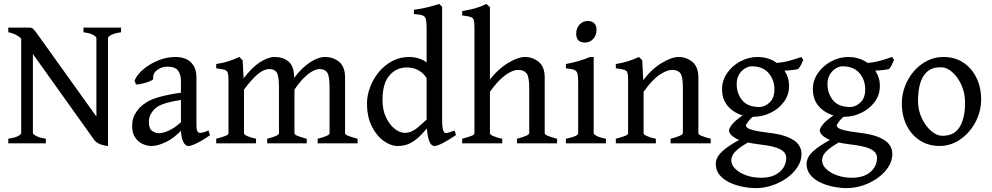

<svg xmlns="http://www.w3.org/2000/svg" viewBox="-20 -736 5094 986"><path d="M601.6 -570.3Q567.9 -565.4 551.3 -556.6Q534.7 -547.9 534.7 -541V-15.1L475.1 -33.7V-541Q475.1 -546.4 460.7 -555.7Q446.3 -564.9 408.7 -570.3V-594.2H601.6ZM534.7 14.2Q506.3 10.7 489 2.2Q471.7 -6.3 464.4 -16.6L110.8 -512.2Q91.8 -539.6 69.3 -553Q46.9 -566.4 22.5 -570.3V-594.2H129.4Q143.6 -594.2 150.1 -588.1Q156.7 -582 174.3 -557.6L478 -133.3Q484.9 -124.5 498.3 -106.7Q511.7 -88.9 523.2 -74.2Q534.7 -59.6 534.7 -59.6ZM22.5 0V-23.9Q56.6 -28.3 72.8 -37.4Q88.9 -46.4 88.9 -52.7V-560.5L148.9 -575.7V-52.7Q148.9 -47.4 164.3 -38.3Q179.7 -29.3 215.3 -23.9V0Z M1058.6 -41.5Q1020 -14.6 990.5 -0.5Q960.9 13.7 947.3 13.7Q930.7 13.7 919.9 -10.5Q909.2 -34.7 909.2 -75.7V-322.3Q909.2 -353 894 -373.8Q878.9 -394.5 836.9 -393.6Q809.6 -393.1 786.9 -376.2Q764.2 -359.4 766.6 -331.5Q767.1 -327.1 755.9 -321.8Q744.6 -316.4 728.5 -311.5Q712.4 -306.6 698 -304Q683.6 -301.3 678.2 -302.7L670.9 -322.3Q685.1 -355 718.5 -382.3Q752 -409.7 794.7 -426.5Q837.4 -443.4 879.4 -443.4Q933.1 -443.4 960.9 -415.5Q988.8 -387.7 988.8 -339.8V-89.8Q988.8 -53.7 1006.8 -53.7Q1013.7 -53.7 1023.2 -55.9Q1032.7 -58.1 1050.8 -65.9ZM913.6 -223.6Q864.7 -215.8 837.2 -208Q809.6 -200.2 795.4 -191.9Q781.2 -183.6 771.5 -173.8Q759.8 -161.6 752.2 -146Q744.6 -130.4 744.6 -109.4Q744.6 -74.2 762.5 -63Q780.3 -51.8 792.5 -51.8Q817.9 -51.8 847.9 -65.7Q877.9 -79.6 913.6 -111.8L917.5 -72.8Q874.5 -26.4 831.8 -6.3Q789.1 13.7 758.3 13.7Q735.4 13.7 712.4 3.2Q689.5 -7.3 674.1 -29.8Q658.7 -52.2 658.7 -87.9Q658.7 -122.1 670.9 -145.3Q683.1 -168.5 699.7 -185.1Q714.8 -200.2 736.6 -213.4Q758.3 -226.6 799.6 -238.3Q840.8 -250 913.6 -260.7Z M1611.3 0V-23.4Q1644.5 -32.2 1658.4 -38.8Q1672.4 -45.4 1672.4 -51.8V-288.6Q1672.4 -345.2 1660.4 -363.3Q1648.4 -381.3 1621.6 -381.3Q1594.2 -381.3 1559.8 -353.5Q1525.4 -325.7 1492.2 -275.9V-51.8Q1492.2 -45.4 1505.6 -39.3Q1519 -33.2 1555.2 -23.4V0H1352.1V-23.4Q1385.3 -32.2 1398.9 -38.8Q1412.6 -45.4 1412.6 -51.8V-288.6Q1412.6 -345.2 1401.4 -363.3Q1390.1 -381.3 1362.8 -381.3Q1334.5 -381.3 1302.5 -354Q1270.5 -326.7 1232.9 -275.9V-51.8Q1232.9 -44.9 1249.3 -37.4Q1265.6 -29.8 1294.9 -23.4V0H1090.3V-23.4Q1120.6 -31.7 1137 -37.8Q1153.3 -43.9 1153.3 -51.8V-325.7Q1153.3 -350.1 1149.9 -361.6Q1146.5 -373 1133.3 -377.4Q1120.1 -381.8 1090.3 -385.3V-407.2Q1128.4 -413.1 1155.3 -422.1Q1182.1 -431.2 1209 -443.4L1226.1 -426.3L1231 -333.5Q1274.4 -390.6 1315.7 -417Q1356.9 -443.4 1389.6 -443.4Q1433.1 -443.4 1460.9 -420.7Q1488.8 -397.9 1490.2 -345.2L1490.7 -336.4Q1532.7 -390.6 1573.7 -417Q1614.7 -443.4 1648.4 -443.4Q1691.9 -443.4 1721.9 -418.2Q1752 -393.1 1752 -337.9V-51.8Q1752 -45.4 1766.1 -39.3Q1780.3 -33.2 1816.4 -23.4V0Z M2321.8 -42.5Q2279.8 -14.2 2252 -0.2Q2224.1 13.7 2211.4 13.7Q2191.9 13.7 2181.4 -19.5Q2170.9 -52.7 2170.9 -129.4V-585Q2170.9 -619.1 2167.7 -635Q2164.6 -650.9 2150.9 -656.5Q2137.2 -662.1 2105.5 -664.1V-686Q2146.5 -690.9 2179.2 -699.5Q2211.9 -708 2235.4 -715.8L2250.5 -701.2V-123Q2250.5 -90.3 2253.4 -76.2Q2256.3 -62 2261.2 -56.2Q2265.1 -51.3 2276.1 -53.2Q2287.1 -55.2 2314 -65.9ZM2204.6 -114.7Q2171.9 -74.2 2144.5 -45.4Q2117.2 -16.6 2088.4 -1.5Q2059.6 13.7 2022.5 13.7Q1986.8 13.7 1950.2 -12.5Q1913.6 -38.6 1889.2 -87.6Q1864.7 -136.7 1864.7 -205.1Q1864.7 -246.6 1880.6 -288.6Q1896.5 -330.6 1925.3 -365.7Q1954.1 -400.9 1993.9 -422.1Q2033.7 -443.4 2082 -443.4Q2109.4 -443.4 2137.5 -433.8Q2165.5 -424.3 2201.2 -389.2Q2201.2 -361.3 2195.1 -349.4Q2189 -337.4 2174.3 -328.6Q2159.2 -357.4 2131.6 -373.5Q2104 -389.6 2069.8 -389.6Q2015.1 -389.6 1979.7 -348.4Q1944.3 -307.1 1944.3 -222.2Q1944.3 -170.9 1962.4 -133.1Q1980.5 -95.2 2006.8 -74.5Q2033.2 -53.7 2058.6 -53.7Q2092.3 -53.7 2123.5 -79.8Q2154.8 -106 2187 -137.2Q2192.9 -134.3 2198 -126.2Q2203.1 -118.2 2204.6 -114.7Z M2634.8 0V-23.4Q2697.8 -40 2697.8 -51.8V-285.2Q2697.8 -341.3 2684.3 -359.1Q2670.9 -377 2641.1 -377Q2611.3 -377 2573 -348.4Q2534.7 -319.8 2496.1 -264.6V-51.8Q2496.1 -44.9 2512.9 -37.4Q2529.8 -29.8 2559.1 -23.4V0H2353.5V-23.4Q2383.8 -31.7 2400.1 -37.8Q2416.5 -43.9 2416.5 -51.8V-595.7Q2416.5 -621.6 2413.1 -633.1Q2409.7 -644.5 2396.5 -648.9Q2383.3 -653.3 2353.5 -656.7V-679.2Q2395.5 -686 2422.9 -694.1Q2450.2 -702.1 2478 -715.8L2496.1 -699.2V-328.1Q2539.1 -382.8 2589.8 -413.1Q2640.6 -443.4 2676.3 -443.4Q2715.8 -443.4 2746.6 -418.2Q2777.3 -393.1 2777.3 -337.9V-51.8Q2777.3 -45.4 2791 -39.3Q2804.7 -33.2 2840.8 -23.4V0Z M3043.5 -582.5Q3043.5 -555.2 3026.6 -536.4Q3009.8 -517.6 2983.9 -517.6Q2939 -517.6 2939 -563.5Q2939 -591.3 2956.5 -609.9Q2974.1 -628.4 2998 -628.4Q3019 -628.4 3031.2 -616.9Q3043.5 -605.5 3043.5 -582.5ZM2886.2 0V-23.4Q2949.2 -36.1 2949.2 -51.8V-306.6Q2949.2 -338.4 2946.5 -354.2Q2943.8 -370.1 2930.7 -376.2Q2917.5 -382.3 2886.2 -385.3V-407.2Q2918 -413.1 2951.2 -422.6Q2984.4 -432.1 3009.8 -443.4H3028.8V-51.8Q3028.8 -46.4 3043.7 -38.1Q3058.6 -29.8 3091.8 -23.4V0Z M3423.8 0V-23.4Q3486.8 -40 3486.8 -51.8V-286.6Q3486.8 -341.8 3474.4 -359.4Q3461.9 -377 3431.2 -377Q3404.8 -377 3367.2 -352.1Q3329.6 -327.1 3285.2 -264.6V-51.8Q3285.2 -44.9 3302 -37.4Q3318.8 -29.8 3348.1 -23.4V0H3142.6V-23.4Q3172.9 -31.7 3189.2 -37.8Q3205.6 -43.9 3205.6 -51.8V-325.7Q3205.6 -349.6 3202.6 -361.1Q3199.7 -372.6 3186.5 -377.2Q3173.3 -381.8 3142.6 -385.3V-407.2Q3176.8 -412.6 3205.3 -421.6Q3233.9 -430.7 3261.2 -443.4L3278.3 -426.3L3283.2 -324.2Q3326.7 -381.8 3378.2 -412.6Q3429.7 -443.4 3465.3 -443.4Q3504.9 -443.4 3535.6 -418.2Q3566.4 -393.1 3566.4 -337.9V-51.8Q3566.4 -45.4 3580.1 -39.3Q3593.8 -33.2 3629.9 -23.4V0Z M4096.2 53.7Q4096.2 90.3 4075.4 122.1Q4054.7 153.8 4020.5 178.2Q3986.3 202.6 3945.1 216.3Q3903.8 230 3862.3 230Q3829.6 230 3793.5 222.9Q3757.3 215.8 3726.1 200.9Q3694.8 186 3675.3 162.4Q3655.8 138.7 3655.8 105Q3655.8 87.9 3666 69.1Q3676.3 50.3 3706.8 26.4Q3737.3 2.4 3796.9 -28.3Q3796.9 -28.3 3806.6 -27.3Q3816.4 -26.4 3826.7 -23.2Q3836.9 -20 3837.9 -13.7Q3790.5 12.2 3768.8 30.8Q3747.1 49.3 3741.2 62.7Q3735.4 76.2 3735.4 86.9Q3735.4 111.3 3756.6 131.8Q3777.8 152.3 3812.7 164.6Q3847.7 176.8 3889.2 176.8Q3948.7 176.8 3983.2 147.5Q4017.6 118.2 4017.6 74.2Q4017.6 58.6 4006.8 45.7Q3996.1 32.7 3967.8 22.7Q3939.5 12.7 3885.7 6.3Q3795.9 -4.4 3759.8 -24.7Q3723.6 -44.9 3723.6 -66.9Q3723.6 -76.2 3740 -97.7Q3756.3 -119.1 3809.6 -153.8L3879.4 -161.6Q3838.9 -133.8 3824.7 -115Q3810.5 -96.2 3810.5 -92.3Q3810.5 -85.4 3819.1 -78.9Q3827.6 -72.3 3852.1 -66.4Q3876.5 -60.5 3923.8 -54.7Q3992.2 -46.9 4029.5 -30.3Q4066.9 -13.7 4081.5 7.8Q4096.2 29.3 4096.2 53.7ZM4105 -428.7Q4100.1 -416.5 4094.2 -404.3Q4088.4 -392.1 4078.6 -380.9Q4054.2 -376.5 4028.3 -374.3Q4002.4 -372.1 3963.4 -373L3942.9 -410.6Q3999.5 -414.1 4036.6 -424.8Q4073.7 -435.5 4094.7 -443.4ZM4032.2 -295.9Q4032.2 -248.5 4005.6 -212.6Q3979 -176.8 3937 -156.5Q3895 -136.2 3848.6 -136.2Q3779.8 -136.2 3733.9 -175Q3688 -213.9 3688 -277.8Q3688 -323.2 3714.1 -360.8Q3740.2 -398.4 3782.2 -420.9Q3824.2 -443.4 3870.6 -443.4Q3916.5 -443.4 3953.1 -423.1Q3989.7 -402.8 4011 -369.4Q4032.2 -335.9 4032.2 -295.9ZM3957 -277.3Q3957 -325.7 3927.2 -360.6Q3897.5 -395.5 3839.8 -395.5Q3824.7 -395.5 3806.9 -385.3Q3789.1 -375 3776.1 -354.7Q3763.2 -334.5 3763.2 -304.2Q3763.2 -255.9 3791.5 -221.2Q3819.8 -186.5 3879.9 -186.5Q3907.2 -186.5 3932.1 -209.5Q3957 -232.4 3957 -277.3Z M4562.5 53.7Q4562.5 90.3 4541.7 122.1Q4521 153.8 4486.8 178.2Q4452.6 202.6 4411.4 216.3Q4370.1 230 4328.6 230Q4295.9 230 4259.8 222.9Q4223.6 215.8 4192.4 200.9Q4161.1 186 4141.6 162.4Q4122.1 138.7 4122.1 105Q4122.1 87.9 4132.3 69.1Q4142.6 50.3 4173.1 26.4Q4203.6 2.4 4263.2 -28.3Q4263.2 -28.3 4272.9 -27.3Q4282.7 -26.4 4293 -23.2Q4303.2 -20 4304.2 -13.7Q4256.8 12.2 4235.1 30.8Q4213.4 49.3 4207.5 62.7Q4201.7 76.2 4201.7 86.9Q4201.7 111.3 4222.9 131.8Q4244.1 152.3 4279.1 164.6Q4314 176.8 4355.5 176.8Q4415 176.8 4449.5 147.5Q4483.9 118.2 4483.9 74.2Q4483.9 58.6 4473.1 45.7Q4462.4 32.7 4434.1 22.7Q4405.8 12.7 4352.1 6.3Q4262.2 -4.4 4226.1 -24.7Q4189.9 -44.9 4189.9 -66.9Q4189.9 -76.2 4206.3 -97.7Q4222.7 -119.1 4275.9 -153.8L4345.7 -161.6Q4305.2 -133.8 4291 -115Q4276.9 -96.2 4276.9 -92.3Q4276.9 -85.4 4285.4 -78.9Q4293.9 -72.3 4318.4 -66.4Q4342.8 -60.5 4390.1 -54.7Q4458.5 -46.9 4495.8 -30.3Q4533.2 -13.7 4547.9 7.8Q4562.5 29.3 4562.5 53.7ZM4571.3 -428.7Q4566.4 -416.5 4560.5 -404.3Q4554.7 -392.1 4544.9 -380.9Q4520.5 -376.5 4494.6 -374.3Q4468.8 -372.1 4429.7 -373L4409.2 -410.6Q4465.8 -414.1 4502.9 -424.8Q4540 -435.5 4561 -443.4ZM4498.5 -295.9Q4498.5 -248.5 4471.9 -212.6Q4445.3 -176.8 4403.3 -156.5Q4361.3 -136.2 4314.9 -136.2Q4246.1 -136.2 4200.2 -175Q4154.3 -213.9 4154.3 -277.8Q4154.3 -323.2 4180.4 -360.8Q4206.5 -398.4 4248.5 -420.9Q4290.5 -443.4 4336.9 -443.4Q4382.8 -443.4 4419.4 -423.1Q4456.1 -402.8 4477.3 -369.4Q4498.5 -335.9 4498.5 -295.9ZM4423.3 -277.3Q4423.3 -325.7 4393.6 -360.6Q4363.8 -395.5 4306.2 -395.5Q4291 -395.5 4273.2 -385.3Q4255.4 -375 4242.4 -354.7Q4229.5 -334.5 4229.5 -304.2Q4229.5 -255.9 4257.8 -221.2Q4286.1 -186.5 4346.2 -186.5Q4373.5 -186.5 4398.4 -209.5Q4423.3 -232.4 4423.3 -277.3Z M5018.6 -224.1Q5018.6 -178.2 5001.7 -135.5Q4984.9 -92.8 4955.3 -59.1Q4925.8 -25.4 4887.5 -5.9Q4849.1 13.7 4806.2 13.7Q4747.6 13.7 4703.6 -14.9Q4659.7 -43.5 4635.5 -93Q4611.3 -142.6 4611.3 -205.1Q4611.3 -251 4627.7 -293.7Q4644 -336.4 4673.1 -370.1Q4702.1 -403.8 4741 -423.6Q4779.8 -443.4 4824.2 -443.4Q4883.3 -443.4 4926.8 -414.8Q4970.2 -386.2 4994.4 -336.7Q5018.6 -287.1 5018.6 -224.1ZM4936 -208.5Q4936 -257.3 4917.7 -298.6Q4899.4 -339.8 4870.8 -365.2Q4842.3 -390.6 4811 -390.6Q4767.1 -390.6 4741.5 -367.9Q4715.8 -345.2 4705.1 -306.2Q4694.3 -267.1 4694.3 -218.3Q4694.3 -169.9 4713.9 -128.9Q4733.4 -87.9 4762.2 -63.2Q4791 -38.6 4819.3 -38.6Q4881.3 -38.6 4908.7 -84.5Q4936 -130.4 4936 -208.5Z"/></svg>

Font: Namdhinggo
Style: Regular
Weight: 400
Designer: Victor Gaultney
Foundry: SIL International
Version: Version 3.001